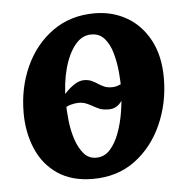

<svg xmlns="http://www.w3.org/2000/svg" viewBox="-43 -554 602 608"><g transform="rotate(-5 257.5 -250.0)"><path d="M279 -511Q335 -511 380.5 -485Q426 -459 453 -409Q480 -359 480 -288Q480 -209 449.5 -140.5Q419 -72 363 -30.5Q307 11 229 11Q162 11 117 -19.5Q72 -50 50 -102Q28 -154 28 -216Q28 -296 58.5 -363Q89 -430 145.5 -470.5Q202 -511 279 -511ZM264 -445Q234 -446 211.5 -418.5Q189 -391 176.5 -345Q164 -299 164 -244Q164 -214 167.5 -181Q171 -148 180.5 -119.5Q190 -91 205.5 -73Q221 -55 245 -55Q271 -55 289 -75Q307 -95 318.5 -126.5Q330 -158 335.5 -193Q341 -228 342 -259Q343 -286 340 -318Q337 -350 329 -379Q321 -408 305 -426.5Q289 -445 264 -445ZM298 -204Q279 -204 267.5 -209Q256 -214 246 -220Q237 -225 227 -229Q217 -233 203 -233Q193 -233 178 -229Q163 -225 151 -213L145 -235Q152 -250 165.5 -265.5Q179 -281 195.5 -292Q212 -303 227 -303Q241 -303 251 -298.5Q261 -294 270 -288Q279 -282 289 -277.5Q299 -273 314 -273Q328 -273 342 -280Q356 -287 363 -303L371 -281Q355 -250 339.5 -227Q324 -204 298 -204Z"/></g></svg>

Font: Lora Italic
Style: Italic
Weight: 400
Italic angle: -3°
Designer: Olga Karpushina, Alexei Vanyashin (Cyrillic)
Foundry: Cyreal
Version: Version 2.210; ttfautohint (v1.8.1.43-b0c9)